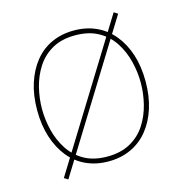

<svg xmlns="http://www.w3.org/2000/svg" viewBox="-93 -644 728 768"><g transform="rotate(-15 271.0 -260.5)"><path d="M81 29 445 -560 461 -550 97 39ZM272 11Q221 11 179.5 -8Q138 -27 109 -63Q80 -99 64 -149Q48 -199 48 -260Q48 -322 64 -371.5Q80 -421 109 -457Q138 -493 179.5 -512Q221 -531 272 -531Q323 -531 364.5 -512Q406 -493 435.5 -457Q465 -421 481 -371.5Q497 -322 497 -260Q497 -199 481 -149Q465 -99 435.5 -63Q406 -27 364.5 -8Q323 11 272 11ZM272 -9Q328 -9 367.5 -31Q407 -53 431 -90Q455 -127 466 -171.5Q477 -216 477 -260Q477 -304 466 -348.5Q455 -393 431 -430Q407 -467 367.5 -489Q328 -511 272 -511Q216 -511 177 -489Q138 -467 114 -430Q90 -393 79 -348.5Q68 -304 68 -260Q68 -216 79 -171.5Q90 -127 114 -90Q138 -53 177 -31Q216 -9 272 -9Z"/></g></svg>

Font: Murecho Thin Thin
Style: Regular
Weight: 250
Version: Version 1.010